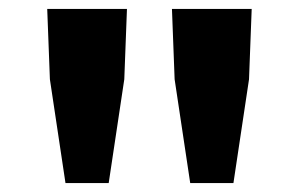

<svg xmlns="http://www.w3.org/2000/svg" viewBox="-20 -804 671 431"><path d="M127 -393H224L259 -626L265 -784H86L92 -626ZM407 -393H504L539 -626L545 -784H366L372 -626Z"/></svg>

Font: Noto Sans JP Black
Style: Regular
Weight: 900
Designer: Ryoko NISHIZUKA 西塚涼子 (kana, bopomofo & ideographs); Paul D. Hunt (Latin, Greek & Cyrillic); Sandoll Communications 산돌커뮤니
Foundry: Adobe
Version: Version 2.002;hotconv 1.0.116;makeotfexe 2.5.65601